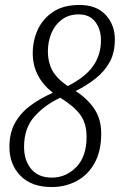

<svg xmlns="http://www.w3.org/2000/svg" viewBox="-20 -744 484 774"><path d="M188 10Q107 10 62.5 -35.5Q18 -81 18 -151Q18 -209 41 -249.5Q64 -290 103.5 -319Q143 -348 193 -370Q112 -434 112 -529Q112 -581 132.5 -625Q153 -669 194.5 -696.5Q236 -724 300 -724Q369 -724 406 -684Q443 -644 443 -585Q443 -532 422.5 -494.5Q402 -457 366.5 -428.5Q331 -400 285 -377Q334 -345 361 -304Q388 -263 388 -206Q388 -135 361.5 -87Q335 -39 289.5 -14.5Q244 10 188 10ZM253 -397Q324 -433 355.5 -478Q387 -523 387 -582Q387 -625 364.5 -655.5Q342 -686 297 -686Q258 -686 230 -665.5Q202 -645 187.5 -611Q173 -577 173 -536Q173 -494 190.5 -461Q208 -428 253 -397ZM189 -28Q246 -28 287.5 -70.5Q329 -113 329 -192Q329 -247 303.5 -281.5Q278 -316 223 -350Q162 -322 119.5 -275Q77 -228 77 -152Q77 -97 106 -62.5Q135 -28 189 -28Z"/></svg>

Font: Noto Serif ExtraCondensed Light
Style: Italic
Weight: 300
Width: 2
Italic angle: -12°
Designer: Monotype Design Team
Foundry: Monotype Imaging Inc.
Version: Version 2.014; ttfautohint (v1.8.4.7-5d5b)